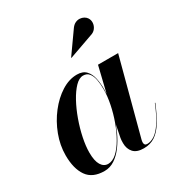

<svg xmlns="http://www.w3.org/2000/svg" viewBox="-168 -819 888 946"><g transform="rotate(-30 276.0 -345.5)"><path d="M154 10Q86 10 55.8 -33.5Q25.5 -77 25.5 -152.5Q25.5 -210 46.8 -266.2Q68 -322.5 103.8 -368.5Q139.5 -414.5 183.2 -442.2Q227 -470 272 -470Q305.5 -470 323 -451.2Q340.5 -432.5 346.8 -402.8Q353 -373 353 -339.5Q353 -311.5 347 -275Q341 -238.5 329.2 -199.2Q317.5 -160 300.5 -122.8Q283.5 -85.5 261.2 -55.5Q239 -25.5 212.2 -7.8Q185.5 10 154 10ZM187 -11.5Q212 -11.5 235.8 -33Q259.5 -54.5 280.2 -90.5Q301 -126.5 316.8 -170Q332.5 -213.5 341.5 -258Q350.5 -302.5 350.5 -340.5Q350.5 -372 345.8 -396.8Q341 -421.5 329 -436Q317 -450.5 296 -450.5Q273.5 -450.5 250.5 -426.8Q227.5 -403 206.5 -364.5Q185.5 -326 169 -280Q152.5 -234 143 -188.2Q133.5 -142.5 133.5 -106Q133.5 -58.5 148 -35Q162.5 -11.5 187 -11.5ZM377.5 10Q337.5 10 319 -10.5Q300.5 -31 300.5 -63.5Q300.5 -73 301 -80.2Q301.5 -87.5 302.5 -92.5L316 -160.5L338.5 -237L351 -311L387 -460H501.5L388 -32.5Q386 -25 386 -17Q386 -10 389.8 -5.2Q393.5 -0.5 402.5 -0.5Q423.5 -0.5 444.8 -14.5Q466 -28.5 488.5 -62.5Q511 -96.5 535.5 -157L538 -156.5Q515 -100.5 492.2 -63.5Q469.5 -26.5 442 -8.2Q414.5 10 377.5 10ZM290.5 -554.5 289.5 -556 375.5 -677.5Q385.5 -691 397.8 -696.5Q410 -702 422.2 -701.2Q434.5 -700.5 444.8 -694.8Q455 -689 460.5 -680.5Q469 -667.5 467.8 -651.2Q466.5 -635 456.5 -621.8Q446.5 -608.5 428.5 -603.5Z"/></g></svg>

Font: Bodoni Moda 72pt SemiBold
Style: Italic
Weight: 600
Italic angle: -13°
Designer: Owen Earl
Foundry: indestructible type
Version: Version 2.004